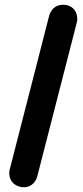

<svg xmlns="http://www.w3.org/2000/svg" viewBox="-20 -780 351 810"><path d="M19 -50C19 -2 61 10 79 10C121 10 134 -24 137 -35L304 -685C305 -688 306 -697 306 -700C306 -736 282 -760 246 -760C223 -760 199 -749 188 -716L21 -65C20 -62 19 -53 19 -50Z"/></svg>

Font: LS
Style: Bold
Weight: 700
Designer: BSozoo
Foundry: BSozoo
Version: Version 001.000